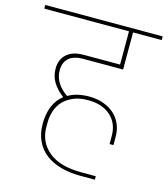

<svg xmlns="http://www.w3.org/2000/svg" viewBox="-135 -788 837 959"><g transform="rotate(15 283.5 -308.5)"><path d="M371 81Q316 81 270 68.5Q224 56 191 31Q158 6 139.5 -32.5Q121 -71 121 -122Q121 -171 136.5 -210.5Q152 -250 185 -276V-277Q150 -303 131 -334.5Q112 -366 112 -405Q112 -452 142.5 -479.5Q173 -507 230 -507H418V-679H-20V-698H587V-679H439V-487H233Q184 -487 159 -465Q134 -443 134 -402Q134 -367 152 -338Q170 -309 203 -287Q246 -313 311 -313Q352 -313 385 -301Q418 -289 441.5 -268Q465 -247 477.5 -217.5Q490 -188 490 -152V-110H470V-152Q470 -217 427 -255.5Q384 -294 311 -294Q266 -294 234.5 -280.5Q203 -267 182.5 -245Q162 -223 152.5 -194Q143 -165 143 -135V-109Q143 -34 200.5 14.5Q258 63 372 63H445V81Z"/></g></svg>

Font: IBM Plex Sans Devanagari Thin
Style: Regular
Weight: 100
Designer: Mike Abbink, Paul van der Laan, Pieter van Rosmalen, Erin McLaughlin
Foundry: Bold Monday
Version: Version 1.1